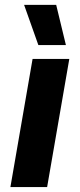

<svg xmlns="http://www.w3.org/2000/svg" viewBox="-20 -759 323 779"><path d="M112.2 -520H261.2L171.2 0H22.2ZM77.8 -739.2H208L247.4 -576.2H135.6Z"/></svg>

Font: Fixel Italic Variable Display Thin
Style: Italic
Weight: 100
Italic angle: -10°
Designer: AlfaBravo + MacPaw
Foundry: Kyrylo Tkachov, Marchela Mozhyna, Serhii Makarenko, Maria Weinstein, Zakhar Kryvoshyya
Version: Version 1.210;Glyphs 3.2 (3217)